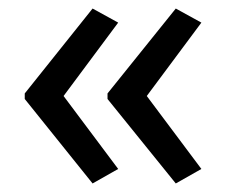

<svg xmlns="http://www.w3.org/2000/svg" viewBox="-20 -489 529 450"><path d="M38 -270 197 -469 257 -436 129 -264 257 -93 197 -59 38 -257ZM232 -270 392 -469 452 -436 324 -264 452 -93 392 -59 232 -257Z"/></svg>

Font: Noto Sans Thai Looped SemiCond
Style: Regular
Weight: 400
Width: 4
Designer: Sasikarn Vongin, Ben Mitchell
Foundry: The Fontpad Ltd
Version: Version 1.001